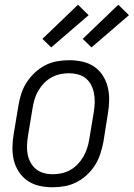

<svg xmlns="http://www.w3.org/2000/svg" viewBox="-20 -782 564 810"><path d="M202 8Q173 8 146 2Q119 -4 97 -19Q75 -34 60 -56.5Q45 -79 38.5 -105.5Q32 -132 32.5 -160.5Q33 -189 38 -218L58 -338Q62 -363 70 -387.5Q78 -412 92.5 -434.5Q107 -457 127.5 -476Q148 -495 171.5 -507Q195 -519 221 -523.5Q247 -528 272 -528Q300 -528 327.5 -522Q355 -516 377 -501Q399 -486 413.5 -463.5Q428 -441 434.5 -414.5Q441 -388 440.5 -359.5Q440 -331 435 -302L416 -182Q411 -157 403 -132.5Q395 -108 381 -85.5Q367 -63 346.5 -44Q326 -25 302 -13Q278 -1 252.5 3.5Q227 8 202 8ZM203 -47Q221 -47 240 -51Q259 -55 276 -64.5Q293 -74 307 -88.5Q321 -103 331 -120Q341 -137 347 -155Q353 -173 356 -191L376 -311Q379 -331 379.5 -350.5Q380 -370 376.5 -388.5Q373 -407 364.5 -423.5Q356 -440 342 -451.5Q328 -463 309 -468Q290 -473 271 -473Q252 -473 233.5 -469Q215 -465 197.5 -455.5Q180 -446 166 -431.5Q152 -417 142 -400Q132 -383 126.5 -365Q121 -347 118 -329L98 -209Q95 -189 94 -169.5Q93 -150 96.5 -131.5Q100 -113 109 -96.5Q118 -80 132 -68.5Q146 -57 164.5 -52Q183 -47 203 -47ZM366 -582 329 -618 479 -762 524 -718ZM196 -582 159 -618 309 -762 354 -718Z"/></svg>

Font: Iosevka SS04 Light Oblique
Style: Regular
Weight: 300
Italic angle: -9°
Monospace: yes
Designer: Belleve Invis
Foundry: Belleve Invis
Version: Version 19.0.0; ttfautohint (v1.8.4)